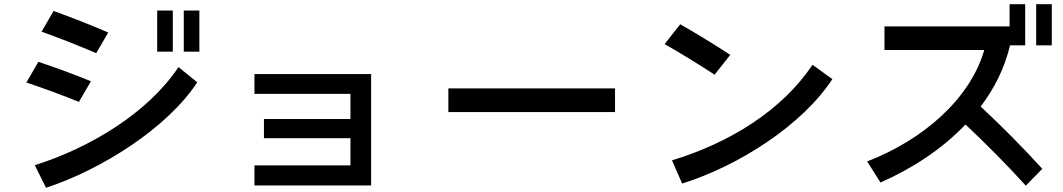

<svg xmlns="http://www.w3.org/2000/svg" viewBox="-20 -835 5040 910"><path d="M145 -52 198 55C459 -30 773 -228 915 -445L826 -517C681 -300 408 -135 145 -52ZM105 -444C188 -416 271 -386 354 -352L411 -450C328 -484 245 -514 162 -542ZM177 -685C263 -654 350 -620 436 -583L493 -681C407 -718 320 -752 234 -783ZM725 -590H799V-785H725ZM851 -590H925V-785H851Z M1231 -271V-180H1641V-51H1186V44H1739V-484H1186V-390H1641V-271Z M2105 -416V-304H2895V-416Z M3204 -720 3130 -626C3209 -581 3289 -532 3367 -481L3441 -575C3363 -626 3283 -675 3204 -720ZM3165 -75 3213 35C3484 -50 3783 -243 3925 -460L3831 -528C3686 -311 3438 -158 3165 -75Z M4090 -70 4153 30C4299 -34 4443 -126 4556 -245C4654 -153 4755 -51 4842 45L4920 -35C4831 -133 4728 -237 4628 -330C4693 -416 4742 -513 4767 -620H4839V-815H4765V-710H4172V-598H4645C4578 -365 4353 -171 4090 -70ZM4891 -620H4965V-815H4891Z"/></svg>

Font: KT Kiyosuna Sans Bold
Style: Regular
Weight: 700
Designer: [Zen Kaku Gothic] Yoshimichi Ohira
Version: Version 1.010;Glyphs 3.1.2 (3151)